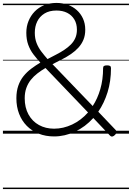

<svg xmlns="http://www.w3.org/2000/svg" viewBox="-20 -914 902 1313"><path d="M350 19Q292 19 244.5 0Q197 -19 163 -53.5Q129 -88 110.5 -136Q92 -184 92 -242Q92 -290 105 -327.5Q118 -365 141 -393.5Q164 -422 194 -444.5Q224 -467 256 -486Q230 -514 208 -543Q186 -572 173 -608Q160 -644 160 -690Q160 -733 175 -770Q190 -807 217 -835Q244 -863 282 -878.5Q320 -894 366 -894Q407 -894 442.5 -881.5Q478 -869 505 -845Q532 -821 547.5 -787Q563 -753 563 -711Q563 -672 550.5 -642Q538 -612 516 -588Q494 -564 465.5 -544.5Q437 -525 404.5 -508.5Q372 -492 339 -475L614 -189Q647 -239 666 -304.5Q685 -370 685 -448Q685 -459 691.5 -463Q698 -467 712 -467Q726 -467 732.5 -463Q739 -459 739 -448Q739 -358 715.5 -283Q692 -208 652 -150L772 -24Q779 -16 777.5 -8.5Q776 -1 766 9Q757 18 748.5 19.5Q740 21 732 13L618 -107Q563 -46 493 -13.5Q423 19 350 19ZM350 -34Q413 -34 473.5 -62.5Q534 -91 582 -145L291 -449Q262 -432 236 -412Q210 -392 190.5 -367.5Q171 -343 160 -312Q149 -281 149 -242Q149 -178 175 -131Q201 -84 246.5 -59Q292 -34 350 -34ZM305 -510Q335 -526 364.5 -541Q394 -556 419.5 -573Q445 -590 464.5 -609.5Q484 -629 495 -654Q506 -679 506 -711Q506 -752 488 -781.5Q470 -811 439 -826.5Q408 -842 366 -842Q317 -842 284 -821.5Q251 -801 234.5 -767Q218 -733 218 -690Q218 -651 230 -620Q242 -589 262 -562.5Q282 -536 305 -510ZM0 369H862V379H0ZM0 -20H862V0H0ZM0 -505H862V-500H0ZM0 -889H862V-879H0Z"/></svg>

Font: Playwrite HR Lijeva Guides
Style: Regular
Weight: 400
Designer: Veronika Burian, José Scaglione
Foundry: TypeTogether
Version: Version 1.003